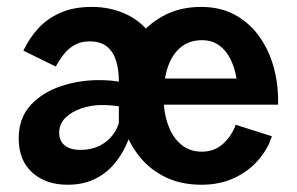

<svg xmlns="http://www.w3.org/2000/svg" viewBox="-20 -516 845 547"><path d="M446.8 -217.8H772.3V-229.7Q772.3 -281.9 758.3 -329.6Q744.3 -377.3 716.6 -415Q688.8 -452.6 647.9 -474.5Q606.9 -496.3 553.5 -496.3Q496.6 -496.3 452.7 -474.6Q408.8 -452.9 379 -416.6Q349.1 -380.2 333.9 -335.1Q318.6 -290 318.6 -242.9Q318.6 -196.2 333.5 -151.1Q348.4 -106 377.9 -69.4Q407.3 -32.8 451.4 -11.3Q495.5 10.3 554.2 10.3Q606.8 10.3 647.7 -9.1Q688.6 -28.4 715.9 -60Q743.2 -91.6 754.5 -127.8L651.5 -160.6Q640.7 -129.9 616.1 -106.9Q591.4 -83.9 554.9 -83.9Q522 -83.9 498.7 -102.2Q475.3 -120.5 462.5 -151Q449.6 -181.5 446.8 -217.8ZM450.1 -292.2Q458.6 -344.1 485.8 -372.8Q513.1 -401.5 554.9 -401.5Q583.9 -401.5 604.2 -386.9Q624.5 -372.3 636.7 -347.5Q648.9 -322.8 653.8 -292.2ZM446.8 -289.1Q446.8 -358.3 418.6 -404.3Q390.4 -450.3 343.9 -473.3Q297.5 -496.3 242.1 -496.3Q188.7 -496.3 150.8 -479.1Q112.8 -461.9 87.6 -433.6Q62.4 -405.3 46.6 -371.7L138.9 -326.4Q147.8 -343.1 160.3 -359.6Q172.7 -376 190.9 -387Q209.1 -398.1 235.1 -398.1Q267.2 -398.1 285.3 -382.8Q303.5 -367.6 311 -342Q318.6 -316.5 318.6 -286.1V-133.5H446.8ZM361.9 -166.5 319.5 -167.8Q308.8 -132.2 279.8 -110.6Q250.9 -89 209.2 -89Q179.8 -89 164.2 -101.9Q148.6 -114.9 148.6 -137.9Q148.6 -162.7 166.3 -180.3Q184 -197.9 211.9 -207.3Q239.9 -216.8 270.6 -216.8Q287.4 -216.8 303.8 -215.1Q320.2 -213.4 334.6 -210.2L380.2 -268.9Q352.3 -277 324.2 -282.4Q296 -287.8 262 -287.8Q205.3 -287.8 152.8 -270.2Q100.3 -252.6 66.8 -215.9Q33.3 -179.3 33.3 -121.7Q33.3 -59.1 71.9 -24.4Q110.5 10.3 171.9 10.3Q216.1 10.3 248.3 -5.1Q280.5 -20.4 302.9 -46Q325.2 -71.5 339.5 -103Q353.8 -134.4 361.9 -166.5Z"/></svg>

Font: Estedad-VF-FD Black
Style: Regular
Weight: 900
Designer: Amin Abedi
Version: Version 4.000